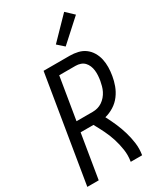

<svg xmlns="http://www.w3.org/2000/svg" viewBox="-239 -1067 978 1153"><g transform="rotate(-30 250.0 -490.0)"><path d="M8 0 129 -735H310Q339 -735 366.5 -728.5Q394 -722 415.5 -706Q437 -690 451 -666.5Q465 -643 471 -616Q477 -589 476.5 -560Q476 -531 471 -502Q466 -471 454.5 -439.5Q443 -408 422.5 -380.5Q402 -353 372.5 -334.5Q343 -316 311 -308Q329 -274 345 -237.5Q361 -201 372.5 -162.5Q384 -124 389.5 -83Q395 -42 388 0H309Q316 -42 310 -82.5Q304 -123 292 -161Q280 -199 262.5 -234.5Q245 -270 226 -304H137L87 0ZM261 -374Q278 -374 295 -378.5Q312 -383 327 -393Q342 -403 354 -417Q366 -431 374 -447Q382 -463 386.5 -480Q391 -497 394 -513Q397 -531 398 -548.5Q399 -566 397 -583Q395 -600 388.5 -615.5Q382 -631 371 -642.5Q360 -654 344 -659.5Q328 -665 310 -665H197L149 -374ZM317 -795 272 -835 413 -980 466 -930Z"/></g></svg>

Font: Iosevka Term Curly
Style: Italic
Weight: 400
Italic angle: -9°
Designer: Belleve Invis
Foundry: Belleve Invis
Version: Version 32.3.0